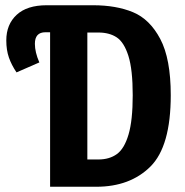

<svg xmlns="http://www.w3.org/2000/svg" viewBox="-20 -712 704 732"><path d="M631 -349Q631 -154 553.5 -77Q476 0 347 0H171V-589H153Q113 -589 113 -545Q113 -513 130 -474L43 -436Q24 -464 14 -492.5Q4 -521 4 -558Q4 -619 43.5 -655.5Q83 -692 158 -692H335Q423 -692 487 -665.5Q551 -639 591 -563.5Q631 -488 631 -349ZM486 -349Q486 -447 469.5 -499Q453 -551 425 -569.5Q397 -588 355 -588H313V-104H355Q397 -104 425.5 -124.5Q454 -145 470 -199Q486 -253 486 -349Z"/></svg>

Font: Fira Sans Extra Condensed SemiBold
Style: Regular
Weight: 600
Width: 1
Designer: Carrois Corporate & Edenspiekermann AG
Foundry: Carrois Corporate GbR & Edenspiekermann AG
Version: Version 4.203